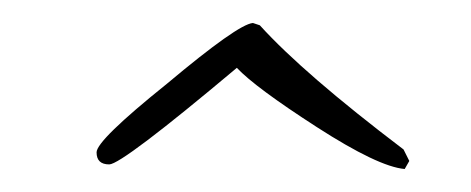

<svg xmlns="http://www.w3.org/2000/svg" viewBox="-20 -471 410 167"><path d="M186 -412Q86 -328 75 -328Q64 -328 64 -338.5Q64 -349 125 -398Q187 -450 200 -451L206 -449Q244 -407 331 -341L336 -331L332 -324Q309 -326 255.5 -360.5Q202 -395 186 -412Z"/></svg>

Font: Ruthie
Style: Regular
Weight: 400
Designer: Robert E. Leuschke
Foundry: Robert E. Leuschke
Version: Version 1.003